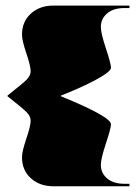

<svg xmlns="http://www.w3.org/2000/svg" viewBox="-20 -566 486 678"><path d="M437.1 -546.3V-537.6H419.6Q380.2 -537.6 358.2 -518.6Q336.1 -499.6 336.1 -470.7Q336.1 -448.9 354 -394.9Q371.9 -340.9 371.9 -326.9Q371.9 -312.9 318.6 -284.3Q265.3 -255.7 195.4 -228.6V-226Q371.9 -153.8 371.9 -127.2Q371.9 -113.2 354 -59.4Q336.1 -5.7 336.1 16.2Q336.1 45 358.2 64Q380.2 83 419.6 83H437.1V91.8H168.7Q120.2 91.8 88.9 63.4Q57.7 35 57.7 -10.9Q57.7 -31.5 73 -76.5Q88.3 -121.5 88.3 -139.9Q88.3 -155.2 74.3 -169.4Q60.3 -183.6 14.9 -219.4Q9.6 -223.8 6.6 -226V-228.6Q62.9 -273.2 73.9 -284.5Q88.3 -299.8 88.3 -314.2Q88.3 -332.6 73 -377.8Q57.7 -423.1 57.7 -443.6Q57.7 -489.5 88.9 -517.9Q120.2 -546.3 168.7 -546.3Z"/></svg>

Font: FoglihtenBlackPcs
Style: BlackPcs
Weight: 900
Version: Version 0.75